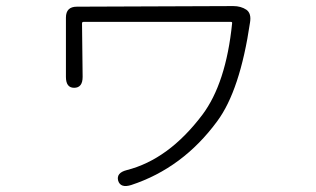

<svg xmlns="http://www.w3.org/2000/svg" viewBox="-20 -549 1040 632"><path d="M412 60Q377 71 369 46Q362 20 397 11Q535 -24 646 -171Q724 -275 744 -472Q745 -477 740 -477H255Q250 -477 250 -472L252 -296Q252 -260 224 -260Q197 -260 197 -296V-491Q197 -527 233 -527L748 -529Q773 -529 791 -517Q808 -505 803 -475Q770 -251 695 -150Q582 4 412 60Z"/></svg>

Font: Resource Han Rounded CN Light
Style: Regular
Weight: 300
Designer: Cyano Hao (round all glyphs); Ryoko NISHIZUKA 西塚涼子 (kana, bopomofo & ideographs); Paul D. Hunt (Latin, Greek & Cyrillic)
Foundry: Cyano Hao
Version: 0.990